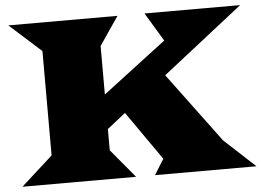

<svg xmlns="http://www.w3.org/2000/svg" viewBox="-50 -765 1130 830"><g transform="rotate(-5 515.0 -350.0)"><path d="M151.9 -124V-576.7L14.6 -700.2H488.3L404.3 -576.7V-366.2L680.2 -576.2L605.5 -700.2H1020.5L671.4 -426.3L896 -124L1030.3 0H589.8L631.8 -67.4L483.9 -279.3L404.3 -216.3V-124L507.8 0H14.6Z"/></g></svg>

Font: Goblin One
Style: Regular
Weight: 400
Designer: Riccardo De Franceschi
Foundry: Sorkin Type Co.
Version: Version 1.001